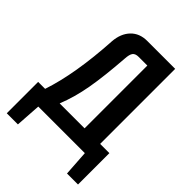

<svg xmlns="http://www.w3.org/2000/svg" viewBox="-238 -806 1073 1073"><g transform="rotate(45 298.0 -269.5)"><path d="M577 -97V151H490L480 0H112L102 151H14V-97H69Q129 -276 145 -549Q150 -614 186.5 -652Q223 -690 283 -690H504V-97ZM381 -97V-593H312Q287 -593 276.5 -579.5Q266 -566 264 -530Q253 -380 235.5 -281Q218 -182 184 -97Z"/></g></svg>

Font: Exo 2 Semi Bold Condensed
Style: Regular
Weight: 600
Width: 3
Designer: Natanael Gama
Version: Version 1.001;PS 001.001;hotconv 1.0.70;makeotf.lib2.5.58329